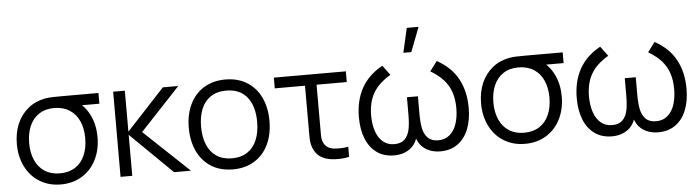

<svg xmlns="http://www.w3.org/2000/svg" viewBox="-48 -989 4422 1213"><g transform="rotate(-5 2163.0 -382.0)"><path d="M295.7 15Q219.5 15 161.4 -20.8Q103.3 -56.5 71.7 -119.8Q40 -183 40 -263Q40 -334.5 64.8 -392.1Q89.7 -449.7 135.7 -486.8Q181.7 -523.8 244.3 -535Q263.3 -538.3 289.1 -539.2Q314.8 -540 349 -540H581.7V-472H419.7L444 -493.3Q493.5 -461.2 522.6 -400.2Q551.7 -339.2 551.7 -263Q551.7 -182.8 519.9 -119.7Q488.2 -56.5 430 -20.8Q371.8 15 295.7 15ZM295.7 -55.3Q352.7 -55.3 392.8 -81.4Q432.8 -107.5 453.2 -154.3Q473.7 -201.2 473.7 -263Q473.7 -324 453.2 -370.5Q432.8 -417 392.7 -443.2Q352.5 -469.3 295.7 -469.7Q238 -470 198 -443.3Q158 -416.7 138 -369.7Q118 -322.7 118 -263Q118 -200.3 138.9 -153.5Q159.8 -106.7 199.8 -81Q239.8 -55.3 295.7 -55.3Z M674.7 0 675 -540H749V-280L990 -540H1088L835 -270L1121 0H1014L749 -260V0Z M1386.7 15Q1307.5 15 1249.8 -21.1Q1192.2 -57.2 1161.6 -121.9Q1131 -186.7 1131 -270.7Q1131 -355.2 1162.1 -419.6Q1193.2 -484 1251.1 -519.5Q1309 -555 1386.7 -555Q1466.2 -555 1523.9 -519.1Q1581.7 -483.2 1612.2 -418.8Q1642.7 -354.5 1642.7 -270.7Q1642.7 -185.7 1611.9 -121.1Q1581.2 -56.5 1523.2 -20.8Q1465.3 15 1386.7 15ZM1386.7 -55.3Q1445.2 -55.3 1485.1 -82.1Q1525 -108.8 1544.8 -157.4Q1564.7 -206 1564.7 -270.7Q1564.7 -370.5 1519.2 -427.6Q1473.7 -484.7 1386.7 -484.7Q1327.5 -484.7 1287.8 -457.8Q1248 -431 1228.5 -383Q1209 -335 1209 -270.7Q1209 -205 1229.2 -156.5Q1249.5 -108 1289.2 -81.7Q1329 -55.3 1386.7 -55.3Z M2008.3 4.7Q1972.3 -0.5 1946.2 -16.5Q1920 -32.5 1903.7 -63.3Q1895 -80 1891 -97.4Q1887 -114.8 1886.2 -132.3Q1885.3 -149.8 1885.5 -180Q1885.7 -183.8 1885.7 -187.8Q1885.7 -191.7 1885.7 -195.7V-472H1694V-540H2150.7V-472H1959V-198.3V-179.2Q1958.5 -148.5 1960.2 -132Q1962 -115.5 1970 -100.7Q1980.3 -81.8 1996.3 -72.3Q2012.3 -62.8 2035 -60.3Q2080.7 -56 2124.3 -64.3V0Q2098.5 6.5 2066 7.5Q2033.5 8.5 2008.3 4.7Z M2558 -780 2522.8 -625H2573.2L2632.8 -780ZM2409.5 15.7Q2343.7 15.7 2298.3 -17.5Q2253 -50.7 2230.2 -108.9Q2207.5 -167.2 2207.5 -243Q2207.5 -349.3 2250.8 -427.8Q2294.2 -506.2 2383.2 -555L2429.2 -493.3Q2352.8 -448.3 2319.2 -390.1Q2285.5 -331.8 2285.5 -247.3Q2285.5 -191.5 2300.2 -148.1Q2315 -104.7 2344.3 -79.8Q2373.7 -55 2416.5 -55Q2459 -55 2481.8 -77.8Q2504.7 -100.7 2512.6 -137.5Q2520.5 -174.3 2520.8 -230.5V-234.7V-343.3H2590.5V-234.7Q2590.5 -177.5 2598.1 -139.9Q2605.7 -102.3 2628.7 -78.7Q2651.7 -55 2694.8 -55Q2738.2 -55 2767.7 -80.3Q2797.2 -105.7 2811.5 -149.1Q2825.8 -192.5 2825.8 -247.3Q2825.8 -304.7 2810.8 -349Q2795.8 -393.3 2764.3 -428.4Q2732.8 -463.5 2682.2 -493.3L2728.2 -555Q2818.2 -505.7 2861 -427.1Q2903.8 -348.5 2903.8 -242.7Q2903.8 -166.3 2880.8 -108.1Q2857.8 -49.8 2812.5 -17.1Q2767.2 15.7 2702.5 15.7Q2643.2 15.7 2601.5 -14.8Q2559.8 -45.3 2547.2 -108H2564.2Q2551.5 -45.3 2509.8 -14.8Q2468.2 15.7 2409.5 15.7Z M3239.7 15Q3163.5 15 3105.4 -20.8Q3047.3 -56.5 3015.7 -119.8Q2984 -183 2984 -263Q2984 -334.5 3008.8 -392.1Q3033.7 -449.7 3079.7 -486.8Q3125.7 -523.8 3188.3 -535Q3207.3 -538.3 3233.1 -539.2Q3258.8 -540 3293 -540H3525.7V-472H3363.7L3388 -493.3Q3437.5 -461.2 3466.6 -400.2Q3495.7 -339.2 3495.7 -263Q3495.7 -182.8 3463.9 -119.7Q3432.2 -56.5 3374 -20.8Q3315.8 15 3239.7 15ZM3239.7 -55.3Q3296.7 -55.3 3336.8 -81.4Q3376.8 -107.5 3397.2 -154.3Q3417.7 -201.2 3417.7 -263Q3417.7 -324 3397.2 -370.5Q3376.8 -417 3336.7 -443.2Q3296.5 -469.3 3239.7 -469.7Q3182 -470 3142 -443.3Q3102 -416.7 3082 -369.7Q3062 -322.7 3062 -263Q3062 -200.3 3082.9 -153.5Q3103.8 -106.7 3143.8 -81Q3183.8 -55.3 3239.7 -55.3Z M3791 15.7Q3725.2 15.7 3679.8 -17.5Q3634.5 -50.7 3611.8 -108.9Q3589 -167.2 3589 -243Q3589 -349.3 3632.3 -427.8Q3675.7 -506.2 3764.7 -555L3810.7 -493.3Q3734.3 -448.3 3700.7 -390.1Q3667 -331.8 3667 -247.3Q3667 -191.5 3681.8 -148.1Q3696.5 -104.7 3725.8 -79.8Q3755.2 -55 3798 -55Q3840.5 -55 3863.3 -77.8Q3886.2 -100.7 3894.1 -137.5Q3902 -174.3 3902.3 -230.5V-234.7V-343.3H3972V-234.7Q3972 -177.5 3979.6 -139.9Q3987.2 -102.3 4010.2 -78.7Q4033.2 -55 4076.3 -55Q4119.7 -55 4149.2 -80.3Q4178.7 -105.7 4193 -149.1Q4207.3 -192.5 4207.3 -247.3Q4207.3 -304.7 4192.3 -349Q4177.3 -393.3 4145.8 -428.4Q4114.3 -463.5 4063.7 -493.3L4109.7 -555Q4199.7 -505.7 4242.5 -427.1Q4285.3 -348.5 4285.3 -242.7Q4285.3 -166.3 4262.3 -108.1Q4239.3 -49.8 4194 -17.1Q4148.7 15.7 4084 15.7Q4024.7 15.7 3983 -14.8Q3941.3 -45.3 3928.7 -108H3945.7Q3933 -45.3 3891.3 -14.8Q3849.7 15.7 3791 15.7Z"/></g></svg>

Font: Hauora
Style: Regular
Weight: 400
Designer: Wayne Shih
Foundry: WCYS
Version: Version 1.001